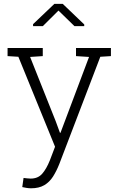

<svg xmlns="http://www.w3.org/2000/svg" viewBox="-20 -782 620 1015"><path d="M144 213.4Q133.8 213.4 119.4 211.2Q105 209 97.7 207L104.5 158.7Q111.3 159.7 123.8 160.9Q136.2 162.1 142.1 162.1Q180.2 162.1 202.6 137Q225.1 111.8 243.7 65.4L271 -6.3L77.1 -481.9L20 -485.4V-528.3H206.1V-485.4L139.2 -481L274.9 -140.1L296.9 -80.1H299.8L450.7 -481L381.8 -485.4V-528.3H566.4V-485.4L510.3 -481.9L293.5 85Q278.8 122.1 260.3 151.4Q241.7 180.7 213.9 197Q186 213.4 144 213.4ZM154.8 -644V-654.3L267.6 -761.7H311.5L425.3 -652.8V-644H373.5L289.1 -726.1L206.5 -644Z"/></svg>

Font: Roboto Slab LO Light
Style: Regular
Weight: 300
Designer: Google
Version: Version 2.000